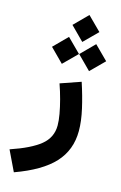

<svg xmlns="http://www.w3.org/2000/svg" viewBox="-261 -832 730 1163"><g transform="rotate(15 104.5 -250.5)"><path d="M79.9 -323.1Q95.9 -277.7 108.2 -231.5Q120.5 -185.3 127.7 -144.5Q134.9 -103.7 134.9 -73.6Q134.9 1.9 75.5 50.4Q16.2 98.8 -109.2 141.1L-48 268.7Q115.6 209.8 191.7 127.4Q267.8 45 267.8 -74.7Q267.8 -136 250.9 -210.4Q234.1 -284.9 207.1 -367.2ZM63.9 -685.6 148 -601.1 232.9 -685.6 148 -770.1ZM149.1 -525.5 233.3 -441 318.2 -525.5 233.3 -610.1ZM-21.4 -525.5 62.7 -441 147.6 -525.5 62.7 -610.1Z"/></g></svg>

Font: Estedad VF
Style: Regular
Weight: 100
Designer: Amin Abedi
Version: Version 7.3